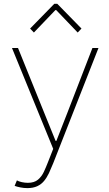

<svg xmlns="http://www.w3.org/2000/svg" viewBox="-20 -760 563 993"><path d="M121.1 212.9Q103 212.9 85 209.2Q66.9 205.6 55.7 201.2L67.4 172.9Q77.1 178.7 93.3 182.1Q109.4 185.5 124 185.5Q157.2 185.5 176.5 169.2Q195.8 152.8 207 128.4Q218.3 104 227.5 80.1L259.8 -2L262.7 28.3L42 -511.7H73.2L209 -175.8L267.6 -31.2H271.5L328.1 -175.8L458 -511.7H489.3L254.9 85Q244.1 111.8 233.2 135.3Q222.2 158.7 207.8 176Q193.4 193.4 172.4 203.1Q151.4 212.9 121.1 212.9ZM155.3 -591.8 135.7 -612.3 260.7 -740.2H276.4L401.4 -612.3L381.8 -591.8L270.5 -708H266.6Z"/></svg>

Font: Reddit Sans ExtraLight
Style: Regular
Weight: 250
Designer: Stephen Hutchings
Foundry: Reddit
Version: Version 1.014